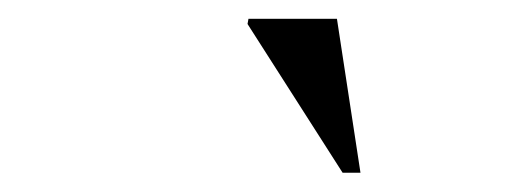

<svg xmlns="http://www.w3.org/2000/svg" viewBox="-20 -738 540 204"><path d="M363 -554.5H344L243 -712.5L244 -718H338Z"/></svg>

Font: Newsreader 60pt Medium
Style: Italic
Weight: 500
Italic angle: -17°
Designer: Hugues Gentile
Foundry: Production Type
Version: Version 1.003